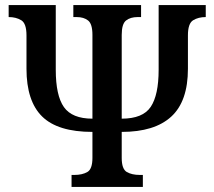

<svg xmlns="http://www.w3.org/2000/svg" viewBox="-20 -734 842 754"><path d="M261 0V-47H272Q303 -47 323 -58.5Q343 -70 343 -114V-216Q207 -216 145.5 -276.5Q84 -337 84 -464V-595Q84 -642 63.5 -654.5Q43 -667 14 -667V-714H199V-460Q199 -359 231 -313.5Q263 -268 343 -268V-597Q343 -640 326 -653.5Q309 -667 281 -667H268V-714H534V-667H521Q492 -667 475 -653.5Q458 -640 458 -597V-268Q541 -268 572 -314.5Q603 -361 603 -460V-714H788V-667Q759 -667 738.5 -654.5Q718 -642 718 -595V-464Q718 -336 652.5 -276Q587 -216 458 -216V-114Q458 -70 478 -58.5Q498 -47 529 -47H541V0Z"/></svg>

Font: Noto Serif Condensed SemiBold
Style: Regular
Weight: 600
Width: 3
Designer: Monotype Design Team
Foundry: Monotype Imaging Inc.
Version: Version 2.013